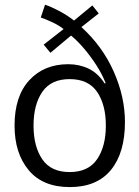

<svg xmlns="http://www.w3.org/2000/svg" viewBox="-20 -779 584 805"><path d="M266.1 -509.8Q312.5 -509.8 351.6 -491.2Q390.6 -472.7 418.9 -428.7L422.9 -430.7Q407.7 -469.2 383.3 -506.8Q358.9 -544.4 331.3 -576.7Q303.7 -608.9 277.8 -629.9L191.4 -557.6L163.1 -591.8L246.6 -657.2Q226.6 -672.9 200.2 -685.3Q173.8 -697.8 150.9 -705.6L168.9 -759.3Q194.8 -750.5 227.8 -733.2Q260.7 -715.8 290.5 -692.9L367.2 -756.3L394 -722.7L321.3 -665.5Q410.2 -584.5 457 -478.5Q503.9 -372.6 503.9 -267.6Q503.9 -138.2 445.1 -66.4Q386.2 5.4 272.5 5.4Q159.2 5.4 100.1 -65.7Q41 -136.7 41 -252.4Q41 -375.5 102.8 -442.6Q164.6 -509.8 266.1 -509.8ZM272 -447.3Q193.8 -447.3 157.2 -393.6Q120.6 -339.8 120.6 -252.4Q120.6 -165.5 157 -111.6Q193.4 -57.6 272 -57.6Q350.6 -57.6 387.2 -111.6Q423.8 -165.5 423.8 -252.4Q423.8 -339.8 387.2 -393.6Q350.6 -447.3 272 -447.3Z"/></svg>

Font: Estedad-FD Regular
Style: FD-Regular
Weight: 400
Designer: Amin Abedi
Version: Version 7.3